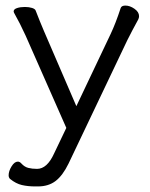

<svg xmlns="http://www.w3.org/2000/svg" viewBox="-20 -505 540 689"><path d="M16 137Q11 132 11 124Q11 109 21.5 92Q32 75 44 75Q51 75 57 82Q68 94 81.5 97.5Q95 101 113 101Q149 101 174 46L218 -46L72 -377Q52 -421 31 -458Q29 -462 29 -464Q29 -472 41 -476Q53 -480 69 -480Q84 -480 95 -476.5Q106 -473 108 -467Q123 -428 138 -393L254 -124L377 -383Q395 -421 413 -476Q416 -485 430 -485Q446 -485 462.5 -473.5Q479 -462 479 -447Q479 -441 476 -435Q454 -395 437 -361L226 82Q205 125 179.5 144.5Q154 164 116 164H106Q80 164 58.5 159Q37 154 16 137Z"/></svg>

Font: Iansui
Style: Regular
Weight: 400
Designer: But Ko / Fontworks Inc.
Foundry: zi-hi.com / Fontworks Inc.
Version: Version 1.002